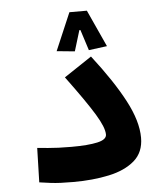

<svg xmlns="http://www.w3.org/2000/svg" viewBox="-51 -736 688 786"><g transform="rotate(-5 293.0 -343.0)"><path d="M218.8 3.9Q188.5 3.9 167 2.9Q145.5 2 125.5 -0.5Q105.5 -2.9 79.6 -6.8L83.5 -147.9Q108.9 -145.5 128.7 -143.8Q148.4 -142.1 170.7 -141.1Q192.9 -140.1 223.6 -140.1Q292.5 -140.1 330.6 -148.7Q368.7 -157.2 368.7 -178.2Q368.7 -207 334.7 -262.9Q300.8 -318.8 221.7 -425.8L335.4 -501.5Q419.9 -392.6 465.3 -306.6Q510.7 -220.7 510.7 -152.8Q510.7 -92.8 471.2 -58.6Q431.6 -24.4 365.5 -10.3Q299.3 3.9 218.8 3.9ZM335 -689.9 404.3 -538.1 329.1 -528.3 301.8 -613.3H297.4L271.5 -528.3L197.3 -535.6L263.2 -689.9Z"/></g></svg>

Font: Cascadia Mono PL
Style: Bold
Weight: 700
Monospace: yes
Designer: Aaron Bell
Foundry: Saja Typeworks
Version: Version 2404.023; ttfautohint (v1.8.4)